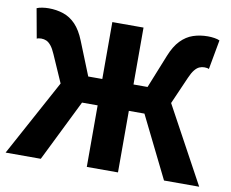

<svg xmlns="http://www.w3.org/2000/svg" viewBox="-74 -757 1023 851"><g transform="rotate(10 437.5 -331.5)"><path d="M1.8 0 188.7 -343.8 134.7 -466.8Q124.6 -490.4 114.3 -503Q104 -515.7 93.2 -520.5Q82.4 -525.2 70 -525.2Q64.4 -525.2 58.9 -524.2Q53.4 -523.2 50 -521.2L25.9 -654.1Q35.8 -658.6 50.4 -660.8Q65 -663.1 79.2 -663.1Q114.7 -663.1 145.5 -652.8Q176.3 -642.6 200.9 -617Q225.4 -591.4 243.5 -546L303.9 -395.7H367.2V-651.8H507.6V-395.7H570.9L631.3 -546Q649.4 -591.4 674.3 -617Q699.2 -642.6 729.6 -652.8Q760 -663.1 795.6 -663.1Q810.6 -663.1 825.3 -660.8Q839.9 -658.6 848.9 -654.1L824.7 -521.2Q821.6 -523.2 816.1 -524.2Q810.6 -525.2 804.7 -525.2Q792.4 -525.2 781.6 -520.5Q770.8 -515.7 760.5 -503Q750.2 -490.4 740 -466.8L686.1 -343.8L873 0H714.7L577.8 -277H507.6V0H367.2V-277H296.9L160.1 0Z"/></g></svg>

Font: Source Sans Variable
Style: Regular
Weight: 200
Designer: Paul D. Hunt
Foundry: Adobe Systems Incorporated
Version: Version 3.006;hotconv 1.0.111;makeotfexe 2.5.65597